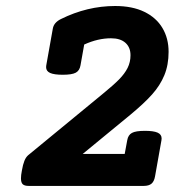

<svg xmlns="http://www.w3.org/2000/svg" viewBox="-20 -610 640 630"><path d="M533.2 -439.9Q533.2 -397 519.3 -363.3Q505.4 -329.6 479.2 -300.3Q453.1 -271 407.7 -233.4L251.5 -105H389.2L397.5 -149.9Q400.4 -167 412.8 -173.8Q425.3 -180.7 455.6 -180.7Q483.9 -180.7 497.1 -174.8Q510.3 -168.9 510.3 -155.8Q510.3 -151.9 509.8 -149.9L488.8 -31.7Q485.8 -14.6 477.1 -7.3Q468.3 0 451.7 0H73.7Q60.5 0 54.7 -5.4Q48.8 -10.7 48.8 -24.9Q48.8 -35.2 51.8 -50.3Q55.2 -70.3 60.1 -82.3Q64.9 -94.2 72.3 -100.6L317.4 -302.2Q351.6 -330.1 370.4 -349.1Q389.2 -368.2 398.7 -387.2Q408.2 -406.2 408.2 -428.7Q408.2 -454.6 391.6 -469.5Q375 -484.4 344.2 -484.4Q301.3 -484.4 256.3 -463.9L244.1 -395.5Q241.2 -378.4 228.8 -371.6Q216.3 -364.7 186 -364.7Q157.7 -364.7 144.5 -370.6Q131.3 -376.5 131.3 -389.6Q131.3 -393.6 131.8 -395.5L153.3 -516.1Q156.7 -536.1 179.7 -547.4Q266.1 -590.3 357.9 -590.3Q414.1 -590.3 453.4 -571.3Q492.7 -552.2 512.9 -518.3Q533.2 -484.4 533.2 -439.9Z"/></svg>

Font: Courier Prime
Style: Bold Italic
Weight: 700
Italic angle: -10°
Designer: Alan Dague-Greene
Foundry: Quote-Unquote Apps
Version: Version 3.018